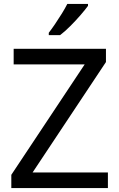

<svg xmlns="http://www.w3.org/2000/svg" viewBox="-20 -964 612 984"><path d="M533 0H38V-68L414 -634H50V-714H523V-646L147 -80H533ZM431 -944V-934Q418 -916 393.5 -887.5Q369 -859 340.5 -830.5Q312 -802 288 -784H230V-796Q244 -814 262 -840.5Q280 -867 297 -894.5Q314 -922 325 -944Z"/></svg>

Font: BC Sans
Style: Regular
Weight: 400
Designer: Monotype Design Team
Province of B.C.
Foundry: Monotype Imaging Inc.
Version: Version 2.000;GOOG;noto-source:20170915:90ef993387c0